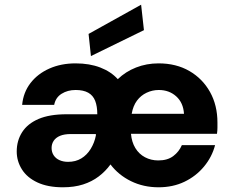

<svg xmlns="http://www.w3.org/2000/svg" viewBox="-20 -783 988 815"><path d="M247 12Q183 12 139 -8.5Q95 -29 73 -64Q51 -99 51 -140Q51 -186 74 -222Q97 -258 143.5 -278Q190 -298 263 -298H393Q393 -332 384 -355Q375 -378 354.5 -389.5Q334 -401 301 -401Q267 -401 241.5 -385Q216 -369 210 -338H74Q79 -391 109.5 -430.5Q140 -470 189.5 -492Q239 -514 301 -514Q360 -514 405.5 -496.5Q451 -479 480 -447Q513 -479 557.5 -496.5Q602 -514 653 -514Q728 -514 784 -481.5Q840 -449 871.5 -392.5Q903 -336 903 -263Q903 -253 903 -241Q903 -229 901 -215H536Q539 -180 554.5 -154.5Q570 -129 595.5 -115.5Q621 -102 652 -102Q691 -102 715.5 -120.5Q740 -139 752 -167H893Q880 -117 846 -76Q812 -35 763 -11.5Q714 12 653 12Q589 12 536 -14Q483 -40 449 -85Q428 -56 399 -34Q370 -12 332.5 0Q295 12 247 12ZM269 -96Q301 -96 325 -110.5Q349 -125 365 -151Q381 -177 387 -208V-214H281Q253 -214 235 -206.5Q217 -199 208 -185.5Q199 -172 199 -155Q199 -137 208 -123.5Q217 -110 233 -103Q249 -96 269 -96ZM539 -300H761Q758 -347 728 -374Q698 -401 654 -401Q627 -401 602.5 -389.5Q578 -378 561.5 -356Q545 -334 539 -300ZM366 -545 356 -639 579 -763 591 -655Z"/></svg>

Font: DM Sans 16pt ExtraBold
Style: Regular
Weight: 800
Version: Version 4.004;gftools[0.9.30]